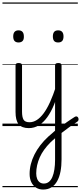

<svg xmlns="http://www.w3.org/2000/svg" viewBox="-20 -1030 662 1569"><path d="M216 17Q187 17 166 9Q145 1 132 -15.5Q119 -32 113 -56.5Q107 -81 107 -115V-496Q107 -506 113 -510.5Q119 -515 132 -515Q146 -515 153 -510.5Q160 -506 160 -496V-118Q160 -73 172.5 -52Q185 -31 222 -31Q231 -31 235.5 -23.5Q240 -16 239.5 -7Q239 2 233 9.5Q227 17 216 17ZM131 -683Q110 -683 99 -695Q88 -707 88 -732Q88 -757 99 -769.5Q110 -782 131 -782Q153 -782 164 -769.5Q175 -757 175 -732Q176 -707 164.5 -695Q153 -683 131 -683ZM215 17Q204 17 198.5 9.5Q193 2 193.5 -7Q194 -16 201 -23.5Q208 -31 221 -31Q252 -31 281 -49.5Q310 -68 337 -104.5Q364 -141 389 -196Q414 -251 438 -325Q441 -335 449.5 -335.5Q458 -336 464.5 -329.5Q471 -323 468 -313Q447 -236 422 -175.5Q397 -115 366 -72Q335 -29 297.5 -6Q260 17 215 17ZM463 15Q479 3 495.5 -9.5Q512 -22 528.5 -33.5Q545 -45 561 -55.5Q577 -66 591 -75Q601 -81 608.5 -78Q616 -75 619.5 -67Q623 -59 621.5 -50Q620 -41 611 -35Q595 -25 576.5 -12.5Q558 0 539.5 14Q521 28 502.5 42Q484 56 466 69ZM332 519Q300 519 275 503.5Q250 488 236 459Q222 430 222 391Q222 351 232 311.5Q242 272 261.5 233Q281 194 309.5 157Q338 120 375 86Q389 74 403 62Q417 50 430 38V-496Q430 -506 436.5 -510.5Q443 -515 457 -515Q470 -515 476.5 -510.5Q483 -506 483 -496V272Q483 326 474.5 371Q466 416 447.5 449.5Q429 483 400.5 501Q372 519 332 519ZM338 470Q362 470 379.5 456Q397 442 408 416Q419 390 424.5 354.5Q430 319 430 276V100Q421 108 411 116.5Q401 125 392 134Q363 163 341 193.5Q319 224 305 255.5Q291 287 283.5 320Q276 353 276 387Q276 412 283.5 431Q291 450 305 460Q319 470 338 470ZM455 -683Q433 -683 422.5 -695Q412 -707 412 -732Q412 -757 422.5 -769.5Q433 -782 455 -782Q477 -782 488 -769.5Q499 -757 499 -732Q499 -707 488 -695Q477 -683 455 -683ZM0 490H616V500H0ZM0 -20H616V0H0ZM0 -505H616V-500H0ZM0 -1010H616V-1000H0Z"/></svg>

Font: Playwrite PE Guides
Style: Regular
Weight: 400
Designer: Veronika Burian, José Scaglione
Foundry: TypeTogether
Version: Version 1.003